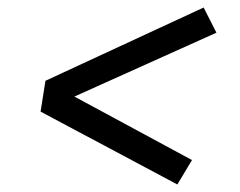

<svg xmlns="http://www.w3.org/2000/svg" viewBox="-20 -596 640 511"><path d="M452 -105 88 -299 101 -381 522 -576 556 -509 178 -339 491 -170Z"/></svg>

Font: Iosevka Curly Slab Extended
Style: Italic
Weight: 400
Width: 7
Italic angle: -9°
Monospace: yes
Designer: Belleve Invis
Foundry: Belleve Invis
Version: Version 11.1.0; ttfautohint (v1.8.3)